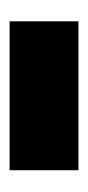

<svg xmlns="http://www.w3.org/2000/svg" viewBox="91 -488 187 410"><g transform="rotate(90 185.0 -283.5)"><path d="M344 -210H26V-357H344Z"/></g></svg>

Font: Gabarito ExtraBold
Style: Regular
Weight: 800
Designer: Leandro Assis / Alvaro Franca / Felipe Casaprima
Foundry: Naipe Foundry
Version: Version 1.000